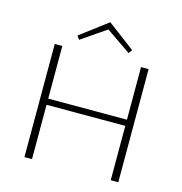

<svg xmlns="http://www.w3.org/2000/svg" viewBox="-122 -968 1024 1079"><g transform="rotate(15 390.0 -428.5)"><path d="M387 -815 243 -716 228 -737 387 -857 546 -737 531 -716ZM619 -658H663V0H619V-316H161V0H117V-658H161V-352H619Z"/></g></svg>

Font: EauTest Light
Style: Regular
Weight: 300
Designer: Christian Thalmann (Catharsis Fonts)
Version: Version 0.001;PS 000.001;hotconv 1.0.88;makeotf.lib2.5.64775